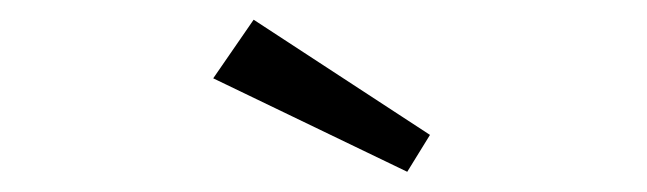

<svg xmlns="http://www.w3.org/2000/svg" viewBox="-20 -792 640 190"><path d="M383 -622 191 -714.5 231 -772.5 405.5 -658.5Z"/></svg>

Font: Fira Code Light Light
Style: Regular
Weight: 300
Monospace: yes
Version: Version 5.002